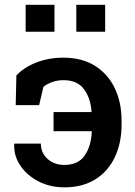

<svg xmlns="http://www.w3.org/2000/svg" viewBox="-20 -782 569 812"><path d="M252 10.3Q192.4 10.3 143.8 -14.4Q95.2 -39.1 66.7 -80.6Q38.1 -122.1 40 -171.9L41 -174.8H152.8Q152.8 -135.3 181.2 -109.9Q209.5 -84.5 252 -84.5Q310.5 -84.5 337.9 -123.8Q365.2 -163.1 368.2 -224.6L366.7 -227.1H206.5V-308.1H366.2L367.2 -310.5Q362.8 -368.2 334.7 -405.5Q306.6 -442.9 249.5 -442.9Q222.2 -442.9 200.2 -434.8Q178.2 -426.8 163.6 -414.6L145.5 -337.4H46.4L49.3 -462.9Q81.1 -497.1 133.3 -517.6Q185.5 -538.1 248 -538.1Q326.7 -538.1 381.6 -503.7Q436.5 -469.2 465.3 -409.2Q494.1 -349.1 494.1 -272.5V-255.4Q494.1 -178.2 466.1 -118.2Q438 -58.1 383.8 -23.9Q329.6 10.3 252 10.3ZM302.7 -647.9V-761.7H424.8V-647.9ZM88.4 -647.9V-761.7H210.4V-647.9Z"/></svg>

Font: Roboto Slab Medium
Style: Regular
Weight: 500
Designer: Google
Version: Version 2.001; ttfautohint (v1.8.3)